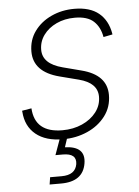

<svg xmlns="http://www.w3.org/2000/svg" viewBox="-54 -595 610 841"><g transform="rotate(-5 251.5 -174.5)"><path d="M206.5 11.7Q130.4 11.7 86.7 -23.9Q43 -59.6 38.6 -123.5Q38.1 -127 38.1 -126.2Q38.1 -125.5 38.1 -128.4L79.6 -135.3Q85.9 -27.8 207 -27.8Q254.9 -27.8 293.7 -45.2Q332.5 -62.5 355.7 -92.5Q378.9 -122.6 378.9 -160.6Q378.9 -221.2 297.9 -242.2L214.4 -263.7Q101.1 -293 101.1 -382.8Q101.1 -433.6 128.9 -471.9Q156.7 -510.3 202.9 -531.7Q249 -553.2 304.2 -553.2Q373 -553.2 411.9 -521.2Q450.7 -489.3 460.9 -430.7Q460.9 -428.7 460.9 -428.7Q460.9 -428.7 461.4 -426.8L421.4 -418.9Q413.6 -463.4 386 -488.8Q358.4 -514.2 303.2 -514.2Q258.3 -514.2 222.4 -497.3Q186.5 -480.5 165.5 -451.7Q144.5 -422.9 144.5 -386.7Q144.5 -324.7 231.9 -302.2L312.5 -281.2Q422.9 -252.9 422.9 -164.6Q422.9 -111.3 392.6 -71.5Q362.3 -31.7 313 -10Q263.7 11.7 206.5 11.7ZM129.9 204.1 134.8 172.4H185.5Q245.6 172.4 253.9 125.5Q261.2 78.1 199.2 78.1H166.5L199.7 -14.2H226.6V0L210.9 47.4Q302.7 50.3 290 125.5Q276.9 204.1 180.7 204.1Z"/></g></svg>

Font: Inter Extra Light
Style: Italic
Weight: 200
Italic angle: -9.39999°
Designer: Rasmus Andersson
Foundry: rsms
Version: Version 4.000;git-3c8e0fc